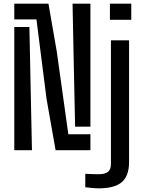

<svg xmlns="http://www.w3.org/2000/svg" viewBox="-20 -820 790 1048"><path d="M283.5 0 234 -280.5 179 -714H58V-800H244.5L290 -538L353 -87H473.5V0ZM58 0V-672.5H140.5L148 -305L154.5 0ZM390 -128.5 382 -501.5 376 -800H473.5V-128.5ZM580 -712V-800H696.5V-712ZM518.5 208Q503 208 482.2 206Q461.5 204 445.5 202V128.5Q459 129.5 479.2 130.2Q499.5 131 518 131Q553.5 131 569.5 117.8Q585.5 104.5 585.5 74.5V-600H684.5V65.5Q684 141.5 644.2 174.8Q604.5 208 518.5 208Z"/></svg>

Font: Big Shoulders Stencil Text Thin SemiBold
Style: Regular
Weight: 600
Version: Version 2.001